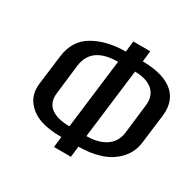

<svg xmlns="http://www.w3.org/2000/svg" viewBox="-145 -800 958 951"><g transform="rotate(30 334.0 -324.5)"><path d="M374 0 381 -62C423 -62 462 -67 498 -78C566 -97 635 -152 645 -236L666 -404C682 -537 578 -587 446 -587L453 -649H356L349 -587C279 -587 218 -573 167 -544C116 -515 87 -468 79 -403L58 -236C53 -194 62 -159 84 -132C125 -81 189 -61 284 -61L277 0ZM176 -406C186 -485 241 -524 341 -524L292 -127C209 -127 146 -157 156 -237ZM389 -127 438 -524C519 -524 578 -487 568 -406L548 -237C538 -159 469 -127 389 -127Z"/></g></svg>

Font: Gamestation Display
Style: Italic
Weight: 400
Designer: Jonas Hecksher
Foundry: Jonas Hecksher, Playtypeª, e-types AS
Version: Version 1.003